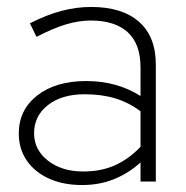

<svg xmlns="http://www.w3.org/2000/svg" viewBox="-20 -522 534 552"><path d="M216 10Q162 10 121 -8.5Q80 -27 57 -60.5Q34 -94 34 -138Q34 -206 87 -247.5Q140 -289 228 -289Q316 -289 384 -246V-328Q384 -396 347 -429.5Q310 -463 241 -463Q207 -463 170 -452Q133 -441 85 -416L66 -455Q113 -479 156 -490.5Q199 -502 242 -502Q331 -502 379.5 -459.5Q428 -417 428 -336V0H384V-55Q350 -24 308 -7Q266 10 216 10ZM78 -139Q78 -91 118 -60Q158 -29 219 -29Q272 -29 312 -47.5Q352 -66 384 -100V-202Q351 -227 312 -239Q273 -251 223 -251Q158 -251 118 -220Q78 -189 78 -139Z"/></svg>

Font: Red Hat Display
Style: Regular
Weight: 300
Designer: Pentagram, MCKL
Foundry: Pentagram, MCKL
Version: Version 1.023